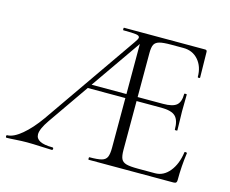

<svg xmlns="http://www.w3.org/2000/svg" viewBox="-91 -752 1052 878"><g transform="rotate(15 435.5 -312.5)"><path d="M820 -145Q811 -82 811 -15Q811 -7 807.5 -3.5Q804 0 795 0H394Q392 0 392 -6Q392 -12 394 -12Q433 -12 451.5 -17Q470 -22 476.5 -36.5Q483 -51 483 -81V-316H305L171 -123Q140 -78 140 -53Q140 -12 219 -12Q224 -12 224 -6Q224 0 219 0Q201 0 167 -2Q129 -4 101 -4Q78 -4 48 -2Q20 0 5 0Q1 0 1 -6Q1 -12 5 -12Q34 -12 73 -44.5Q112 -77 151 -132L458 -574Q471 -592 471 -599Q471 -608 454.5 -610.5Q438 -613 394 -613Q392 -613 392 -619Q392 -625 394 -625H778Q787 -625 787 -616L789 -495Q789 -492 783.5 -492Q778 -492 778 -495Q778 -544 751 -575Q724 -606 680 -606H622Q584 -606 566.5 -601Q549 -596 542.5 -583.5Q536 -571 536 -543V-335H656Q702 -335 720 -350.5Q738 -366 738 -404Q738 -406 744 -406Q750 -406 750 -404L749 -325Q749 -296 750 -282L751 -235Q751 -233 745 -233Q739 -233 739 -235Q739 -280 720 -298Q701 -316 653 -316H536V-85Q536 -56 542.5 -42.5Q549 -29 566.5 -24Q584 -19 622 -19H703Q743 -19 771.5 -54Q800 -89 808 -146Q808 -149 814 -148.5Q820 -148 820 -145ZM483 -335V-572L318 -335Z"/></g></svg>

Font: Cormorant Garamond Light
Style: Regular
Weight: 300
Designer: Christian Thalmann (Catharsis Fonts)
Version: Version 3.000